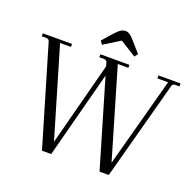

<svg xmlns="http://www.w3.org/2000/svg" viewBox="-138 -949 1117 1094"><g transform="rotate(20 420.5 -402.0)"><path d="M440 -745 342 -684 327 -704 368 -751Q396 -783 411 -793.5Q426 -804 444 -804Q457 -804 471.5 -793Q486 -782 514 -749L553 -704L538 -684ZM704 -630H838V-612H812Q796 -612 793 -598L632 0H576L421 -526L283 0H227L50 -598Q46 -612 31 -612H3V-630H180V-612H114L274 -71L406 -576L400 -598Q396 -612 381 -612H352V-630H528V-612H464L623 -71L769 -612H704Z"/></g></svg>

Font: Arapey Thin
Style: Regular
Weight: 100
Designer: Eduardo Rodriguez Tunni
Foundry: Eduardo Rodriguez Tunni
Version: Version 4.000;hotconv 1.0.109;makeotfexe 2.5.65596